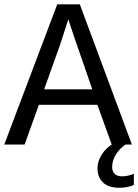

<svg xmlns="http://www.w3.org/2000/svg" viewBox="-20 -679 649 902"><path d="M504.9 0 437.5 -186.5H162.6L95.7 0H0L249 -658.7H355L599.6 0ZM300.8 -588.4 294.9 -569.3 261.2 -465.8 187.5 -259.3H413.6L329.1 -503.4ZM608.9 189.9Q578.1 203.1 541 203.1Q489.7 203.1 463.9 178.2Q438 153.3 438 111.8Q438 78.6 458.3 46.6Q478.5 14.6 513.7 -5.4H578.6Q547.4 12.2 527.1 42.7Q506.8 73.2 506.8 105.5Q506.8 126 518.8 137.7Q530.8 149.4 552.7 149.4Q579.1 149.4 608.9 137.7Z"/></svg>

Font: Courier New
Style: Regular
Weight: 400
Designer: Steve Matteson
Foundry: Ascender Corporation
Version: Version 2.00.3